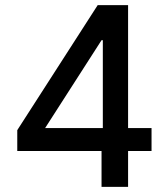

<svg xmlns="http://www.w3.org/2000/svg" viewBox="-20 -725 640 745"><path d="M374 0V-139H47V-220L359 -705H477V-228H568V-139H477V0ZM379 -228V-569H374L146 -214L132 -228Z"/></svg>

Font: Nunito Sans 6pt SemiBold
Style: Regular
Weight: 600
Version: Version 3.101;gftools[0.9.27]